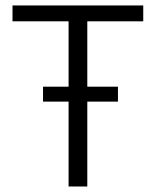

<svg xmlns="http://www.w3.org/2000/svg" viewBox="-20 -677 565 697"><path d="M136.2 -308.1V-362.3H408.2V-308.1ZM229 0V-599.6H25.4V-657.2H500V-599.6H296.9V0Z"/></svg>

Font: Varta Light Light
Style: Regular
Weight: 300
Version: Version 1.004